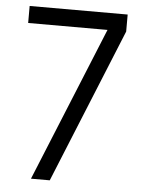

<svg xmlns="http://www.w3.org/2000/svg" viewBox="-52 -762 606 804"><g transform="rotate(5 251.0 -360.0)"><path d="M108.5 0H187.5L452 -648.5V-720H40V-648.5H373.5Z"/></g></svg>

Font: Hauora
Style: Regular
Weight: 400
Designer: Mikhail Sharanda
Foundry: WCYS & Co.
Version: Version 1.010